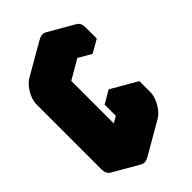

<svg xmlns="http://www.w3.org/2000/svg" viewBox="-346 -1068 1212 1212"><g transform="rotate(-45 260.0 -462.0)"><path d="M217 -740 433 -865Q467 -885 493.5 -870Q520 -855 520 -815V-715L433 -665V-765L217 -640V-60L433 -185V-285L520 -335V-235Q520 -209 507.5 -179Q495 -149 475.5 -123.5Q456 -98 433 -85L217 40Q182 60 156 45Q130 30 130 -10V-590Q130 -617 142 -646.5Q154 -676 174 -701.5Q194 -727 217 -740ZM520 -335 433 -285 260 -385 346 -435ZM433 -285V-185L260 -285V-385ZM433 -185 217 -60 43 -160 260 -285ZM433 -765V-665L260 -765V-865ZM494 -870Q467 -885 433 -865L217 -740Q194 -727 174 -701.5Q154 -676 142 -646.5Q130 -617 130 -590V-10Q130 30 156 45L-17 -55Q-43 -70 -43 -110V-690Q-43 -717 -31 -746.5Q-19 -776 0.7 -801.5Q20.4 -827 43 -840L260 -965Q294.4 -985 320 -970Z"/></g></svg>

Font: Nabla Normal
Style: Regular
Weight: 400
Designer: Arthur Reinders Folmer
Version: Version 1.000